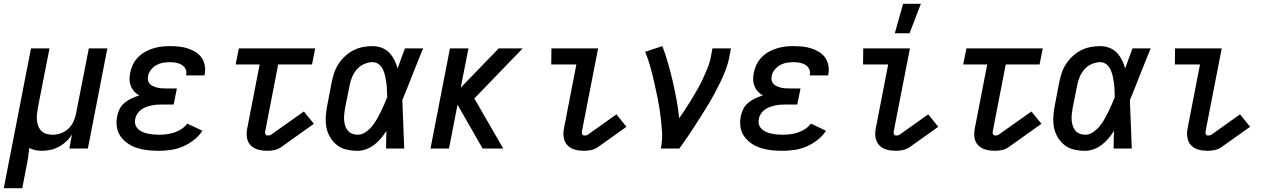

<svg xmlns="http://www.w3.org/2000/svg" viewBox="-51 -786 6671 1016"><path d="M-31 210 113 -530H211L149 -214Q146 -197 144.5 -180.5Q143 -164 144.5 -148Q146 -132 152 -117.5Q158 -103 169 -92.5Q180 -82 195 -77.5Q210 -73 227 -73Q248 -73 270 -80.5Q292 -88 309.5 -104Q327 -120 337 -141Q347 -162 351 -183L419 -530H517L414 0H316L330 -75Q318 -55 300 -38Q282 -21 260.5 -9.5Q239 2 216.5 7Q194 12 172 12Q153 12 136 8.5Q119 5 104 -3Q101 24 97 51Q93 78 87 105L67 210Z M789 12Q760 12 731.5 9Q703 6 676 -2.5Q649 -11 626.5 -26Q604 -41 588 -63Q572 -85 567.5 -113Q563 -141 569 -171Q573 -191 582.5 -210Q592 -229 609.5 -243Q627 -257 646.5 -266Q666 -275 686 -281Q671 -289 659.5 -301.5Q648 -314 641.5 -330Q635 -346 634.5 -364Q634 -382 638 -401Q642 -423 652 -444Q662 -465 679 -482.5Q696 -500 716.5 -511.5Q737 -523 759.5 -530Q782 -537 804 -539.5Q826 -542 848 -542Q872 -542 896 -539.5Q920 -537 942 -530Q964 -523 983.5 -511Q1003 -499 1015.5 -481Q1028 -463 1032.5 -439.5Q1037 -416 1032 -392L1031 -387H934V-389Q938 -406 931 -420.5Q924 -435 910.5 -443Q897 -451 881.5 -454Q866 -457 849 -457Q831 -457 812.5 -454Q794 -451 777.5 -442Q761 -433 748.5 -417.5Q736 -402 733 -385Q730 -373 732 -362Q734 -351 741 -343Q748 -335 758 -330.5Q768 -326 778.5 -323Q789 -320 800.5 -319Q812 -318 824 -318H885L868 -233H807Q793 -233 779 -232Q765 -231 751 -228Q737 -225 723 -220Q709 -215 696.5 -206Q684 -197 675.5 -184Q667 -171 665 -158Q661 -142 665 -128Q669 -114 679 -104Q689 -94 702.5 -88Q716 -82 730.5 -79Q745 -76 759.5 -74.5Q774 -73 790 -73Q810 -73 830 -75.5Q850 -78 870.5 -84.5Q891 -91 909 -103Q927 -115 940 -132L1020 -94Q1002 -66 974 -44.5Q946 -23 915 -10Q884 3 852 7.5Q820 12 789 12Z M1364 12Q1339 12 1316 6Q1293 0 1276.5 -16Q1260 -32 1256 -56Q1252 -80 1257 -105L1323 -445H1196L1213 -530H1617L1600 -445H1421L1352 -89Q1351 -82 1354 -75.5Q1357 -69 1364 -69Q1369 -69 1373.5 -69.5Q1378 -70 1383 -73L1557 -196L1610 -131L1436 -7Q1420 4 1401 8Q1382 12 1364 12Z M1842 12Q1811 12 1782.5 5.5Q1754 -1 1732.5 -18Q1711 -35 1696.5 -59Q1682 -83 1676.5 -111Q1671 -139 1673 -169.5Q1675 -200 1681 -230L1704 -350Q1709 -375 1717 -399.5Q1725 -424 1740 -447Q1755 -470 1775.5 -489Q1796 -508 1819.5 -520Q1843 -532 1869 -537Q1895 -542 1920 -542Q1946 -542 1969.5 -533Q1993 -524 2009 -507Q2025 -490 2036 -468.5Q2047 -447 2053 -424Q2062 -450 2072 -476.5Q2082 -503 2092 -530H2188Q2172 -491 2156.5 -452.5Q2141 -414 2126 -376L2125 -373Q2113 -343 2101.5 -314Q2090 -285 2078 -256Q2081 -192 2083 -128Q2085 -64 2088 0H1992Q1992 -23 1992.5 -46.5Q1993 -70 1994 -93Q1981 -73 1965 -54Q1949 -35 1929.5 -20Q1910 -5 1887 3.5Q1864 12 1842 12ZM1842 -73Q1863 -73 1882.5 -86Q1902 -99 1916.5 -116.5Q1931 -134 1942 -153Q1953 -172 1963 -192Q1973 -212 1981.5 -232Q1990 -252 1998 -272Q1997 -291 1996.5 -310Q1996 -329 1993.5 -347.5Q1991 -366 1987 -384Q1983 -402 1975.5 -418Q1968 -434 1954 -445.5Q1940 -457 1920 -457Q1898 -457 1875.5 -447Q1853 -437 1837 -418.5Q1821 -400 1812 -378Q1803 -356 1799 -334L1775 -214Q1772 -198 1770.5 -182Q1769 -166 1770 -150.5Q1771 -135 1775.5 -121Q1780 -107 1789 -95.5Q1798 -84 1812 -78.5Q1826 -73 1842 -73Z M2503 0 2370 -232 2325 0H2227L2330 -530H2428L2387 -322L2588 -530H2715L2459 -265L2612 0Z M3040 12Q3015 12 2992 6Q2969 0 2953 -16Q2937 -32 2932.5 -56Q2928 -80 2933 -105L2999 -445H2866L2867 -530H3114L3028 -89Q3027 -82 3030 -75.5Q3033 -69 3041 -69Q3045 -69 3050 -69.5Q3055 -70 3059 -73L3211 -181L3264 -115L3112 -7Q3096 4 3077 8Q3058 12 3040 12Z M3446 0Q3455 -46 3452 -90.5Q3449 -135 3443.5 -178Q3438 -221 3429.5 -263.5Q3421 -306 3411.5 -348Q3402 -390 3390.5 -431.5Q3379 -473 3363 -512L3454 -542Q3471 -497 3484.5 -450Q3498 -403 3509 -355Q3520 -307 3529 -258.5Q3538 -210 3543 -160Q3560 -185 3577 -210.5Q3594 -236 3609.5 -262Q3625 -288 3640 -314Q3655 -340 3667.5 -367Q3680 -394 3691.5 -421.5Q3703 -449 3709 -477L3719 -530H3817L3807 -477Q3800 -445 3788 -413.5Q3776 -382 3761 -351.5Q3746 -321 3730 -291Q3714 -261 3696 -231.5Q3678 -202 3659.5 -172.5Q3641 -143 3622.5 -114.5Q3604 -86 3584 -57Q3564 -28 3544 0Z M4089 12Q4060 12 4031.5 9Q4003 6 3976 -2.5Q3949 -11 3926.5 -26Q3904 -41 3888 -63Q3872 -85 3867.5 -113Q3863 -141 3869 -171Q3873 -191 3882.5 -210Q3892 -229 3909.5 -243Q3927 -257 3946.5 -266Q3966 -275 3986 -281Q3971 -289 3959.5 -301.5Q3948 -314 3941.5 -330Q3935 -346 3934.5 -364Q3934 -382 3938 -401Q3942 -423 3952 -444Q3962 -465 3979 -482.5Q3996 -500 4016.5 -511.5Q4037 -523 4059.5 -530Q4082 -537 4104 -539.5Q4126 -542 4148 -542Q4172 -542 4196 -539.5Q4220 -537 4242 -530Q4264 -523 4283.5 -511Q4303 -499 4315.5 -481Q4328 -463 4332.5 -439.5Q4337 -416 4332 -392L4331 -387H4234V-389Q4238 -406 4231 -420.5Q4224 -435 4210.5 -443Q4197 -451 4181.5 -454Q4166 -457 4149 -457Q4131 -457 4112.5 -454Q4094 -451 4077.5 -442Q4061 -433 4048.5 -417.5Q4036 -402 4033 -385Q4030 -373 4032 -362Q4034 -351 4041 -343Q4048 -335 4058 -330.5Q4068 -326 4078.5 -323Q4089 -320 4100.5 -319Q4112 -318 4124 -318H4185L4168 -233H4107Q4093 -233 4079 -232Q4065 -231 4051 -228Q4037 -225 4023 -220Q4009 -215 3996.5 -206Q3984 -197 3975.5 -184Q3967 -171 3965 -158Q3961 -142 3965 -128Q3969 -114 3979 -104Q3989 -94 4002.5 -88Q4016 -82 4030.5 -79Q4045 -76 4059.5 -74.5Q4074 -73 4090 -73Q4110 -73 4130 -75.5Q4150 -78 4170.5 -84.5Q4191 -91 4209 -103Q4227 -115 4240 -132L4320 -94Q4302 -66 4274 -44.5Q4246 -23 4215 -10Q4184 3 4152 7.5Q4120 12 4089 12Z M4690 12Q4665 12 4642 6Q4619 0 4603 -16Q4587 -32 4582.5 -56Q4578 -80 4583 -105L4649 -445H4516L4517 -530H4764L4678 -89Q4677 -82 4680 -75.5Q4683 -69 4691 -69Q4695 -69 4700 -69.5Q4705 -70 4709 -73L4861 -181L4914 -115L4762 -7Q4746 4 4727 8Q4708 12 4690 12Z M4684 -610 4728 -766H4822L4762 -610Z M5214 12Q5189 12 5166 6Q5143 0 5126.5 -16Q5110 -32 5106 -56Q5102 -80 5107 -105L5173 -445H5046L5063 -530H5467L5450 -445H5271L5202 -89Q5201 -82 5204 -75.5Q5207 -69 5214 -69Q5219 -69 5223.5 -69.5Q5228 -70 5233 -73L5407 -196L5460 -131L5286 -7Q5270 4 5251 8Q5232 12 5214 12Z M5692 12Q5661 12 5632.5 5.5Q5604 -1 5582.5 -18Q5561 -35 5546.5 -59Q5532 -83 5526.5 -111Q5521 -139 5523 -169.5Q5525 -200 5531 -230L5554 -350Q5559 -375 5567 -399.5Q5575 -424 5590 -447Q5605 -470 5625.5 -489Q5646 -508 5669.5 -520Q5693 -532 5719 -537Q5745 -542 5770 -542Q5796 -542 5819.5 -533Q5843 -524 5859 -507Q5875 -490 5886 -468.5Q5897 -447 5903 -424Q5912 -450 5922 -476.5Q5932 -503 5942 -530H6038Q6022 -491 6006.5 -452.5Q5991 -414 5976 -376L5975 -373Q5963 -343 5951.5 -314Q5940 -285 5928 -256Q5931 -192 5933 -128Q5935 -64 5938 0H5842Q5842 -23 5842.5 -46.5Q5843 -70 5844 -93Q5831 -73 5815 -54Q5799 -35 5779.5 -20Q5760 -5 5737 3.5Q5714 12 5692 12ZM5692 -73Q5713 -73 5732.5 -86Q5752 -99 5766.5 -116.5Q5781 -134 5792 -153Q5803 -172 5813 -192Q5823 -212 5831.5 -232Q5840 -252 5848 -272Q5847 -291 5846.5 -310Q5846 -329 5843.5 -347.5Q5841 -366 5837 -384Q5833 -402 5825.5 -418Q5818 -434 5804 -445.5Q5790 -457 5770 -457Q5748 -457 5725.5 -447Q5703 -437 5687 -418.5Q5671 -400 5662 -378Q5653 -356 5649 -334L5625 -214Q5622 -198 5620.5 -182Q5619 -166 5620 -150.5Q5621 -135 5625.5 -121Q5630 -107 5639 -95.5Q5648 -84 5662 -78.5Q5676 -73 5692 -73Z M6340 12Q6315 12 6292 6Q6269 0 6253 -16Q6237 -32 6232.5 -56Q6228 -80 6233 -105L6299 -445H6166L6167 -530H6414L6328 -89Q6327 -82 6330 -75.5Q6333 -69 6341 -69Q6345 -69 6350 -69.5Q6355 -70 6359 -73L6511 -181L6564 -115L6412 -7Q6396 4 6377 8Q6358 12 6340 12Z"/></svg>

Font: Lode Dark Term
Style: Bold Italic
Weight: 700
Italic angle: -11°
Monospace: yes
Designer: Belleve Invis
Foundry: Belleve Invis
Version: Version 29.2.0